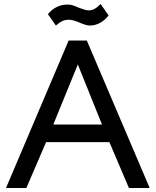

<svg xmlns="http://www.w3.org/2000/svg" viewBox="-20 -942 780 962"><path d="M10 0H112L211 -230H528L626 0H730L415 -739H324ZM247 -318 370 -619 491 -318ZM260 -814C284 -835 301 -843 324 -843C337 -843 349 -840 368 -833C403 -818 418 -814 432 -814C465 -814 502 -834 524 -865L484 -922C463 -900 445 -890 424 -890C413 -890 394 -896 376 -903C344 -917 335 -919 317 -919C279 -919 247 -903 220 -871Z"/></svg>

Font: Involve Medium
Style: Regular
Weight: 500
Designer: Stefan Peev
Foundry: Context Ltd.
Version: Version 1.001